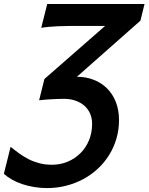

<svg xmlns="http://www.w3.org/2000/svg" viewBox="-22 -726 753 973"><path d="M689.5 -621.1 367.7 -336.9Q414.1 -336.9 453.1 -321.5Q492.2 -306.2 520.8 -277.8Q549.3 -249.5 565.2 -208.7Q581.1 -168 581.1 -117.7Q581.1 -68.4 568.1 -23.9Q555.2 20.5 531.5 58.8Q507.8 97.2 474.6 128.2Q441.4 159.2 400.9 181.2Q360.4 203.1 313.7 215.1Q267.1 227.1 216.8 227.1Q182.1 227.1 150.1 221.7Q118.2 216.3 89.8 206.8Q61.5 197.3 38.1 183.8Q14.6 170.4 -2.4 154.8L31.7 18.1Q53.2 35.6 75.9 52Q98.6 68.4 123.8 81.1Q148.9 93.8 178 101.3Q207 108.9 241.2 108.9Q284.2 108.9 321.3 93.3Q358.4 77.6 386 50Q413.6 22.5 429.2 -15.6Q444.8 -53.7 444.8 -98.6Q444.8 -126.5 434.8 -149.9Q424.8 -173.3 406 -189.9Q387.2 -206.5 360.8 -215.8Q334.5 -225.1 302.2 -225.1Q288.1 -225.1 271.7 -224.6Q255.4 -224.1 239 -223.1Q222.7 -222.2 206.5 -220.9Q190.4 -219.7 176.3 -217.8L203.1 -325.7L510.7 -594.7H401.9Q362.3 -594.7 330.1 -594.5Q297.9 -594.2 271.7 -593Q245.6 -591.8 224.6 -589.8Q203.6 -587.9 187 -585L217.3 -705.6H710.4Z"/></svg>

Font: Andika New Basic
Style: Bold Italic
Weight: 700
Italic angle: -14°
Designer: Victor Gaultney, Annie Olsen, Pablo Ugerman
Foundry: SIL International
Version: Version 5.500